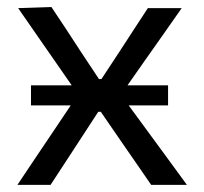

<svg xmlns="http://www.w3.org/2000/svg" viewBox="-20 -519 572 539"><path d="M28.9 0Q51.3 -33.8 68.1 -58.7Q84.8 -83.6 99.7 -105.7Q114.6 -127.9 131.6 -153.1L206.7 -265.1L207.5 -241.7L133.9 -347.8Q116.4 -373.2 101.1 -395Q85.8 -416.9 69.2 -441Q52.6 -465.1 30.9 -496.2L124.3 -499.3Q147.8 -464.6 166.1 -436.5Q184.3 -408.4 204.9 -376.9L257.8 -297.1H264.8L317.5 -377.2Q337.5 -408.4 355.5 -435.7Q373.4 -463 395.1 -496.2H490.1Q467.4 -463.8 451.2 -440.7Q435 -417.6 420.5 -397Q406 -376.4 388.3 -351.4L313.5 -244.6L309.4 -266.6L393.2 -152.3Q419.5 -116.2 444.4 -82.5Q469.2 -48.7 504.7 0H404.4Q382 -32.3 364 -58.6Q345.9 -84.8 323.5 -117.1L263 -205.1H255.8L201 -121Q179.5 -87.9 161.7 -60.8Q144 -33.7 122 0ZM67 -223.2V-279.4Q112.4 -279.4 153.8 -279.4Q195.1 -279.4 230.3 -279.4H288.6Q324.1 -279.4 365.3 -279.4Q406.5 -279.4 451.8 -279.4V-223.2Q406.5 -223.2 365.3 -223.2Q324.1 -223.2 288.6 -223.2H230.3Q195.1 -223.2 153.8 -223.2Q112.4 -223.2 67 -223.2Z"/></svg>

Font: Commissioner Thin
Style: Regular
Weight: 100
Designer: Kostas Bartsokas
Foundry: Kostas Bartsokas
Version: Version 1.001;gftools[0.9.23]